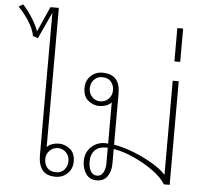

<svg xmlns="http://www.w3.org/2000/svg" viewBox="-123 -949 1067 1021"><g transform="rotate(5 410.5 -439.0)"><path d="M118 -97V-857L53 -716L26 -725Q19 -764 -9.5 -807Q-38 -850 -64 -874L-41 -888Q-17 -864 9.5 -822.5Q36 -781 45 -751L105 -886H150V-143Q161 -155 178 -161Q195 -167 214 -167Q245 -167 272.5 -145.5Q300 -124 300 -79Q300 -40 274 -15Q248 10 211 10Q161 10 139.5 -18.5Q118 -47 118 -97ZM272 -79Q272 -106 254 -124.5Q236 -143 211 -143Q185 -143 166.5 -124.5Q148 -106 148 -79Q148 -51 164 -32.5Q180 -14 211 -14Q239 -14 255.5 -33Q272 -52 272 -79Z M353 -87Q353 -132 383.5 -161.5Q414 -191 458 -191Q469 -191 474 -190V-410Q462 -397 444.5 -391Q427 -385 408 -385Q377 -385 350 -407Q323 -429 323 -474Q323 -513 348.5 -538Q374 -563 411 -563Q506 -563 506 -461V-187Q559 -178 616.5 -155Q674 -132 720 -103.5Q766 -75 787 -50V-553H819V0H788Q769 -33 721.5 -68Q674 -103 615.5 -129.5Q557 -156 506 -164V-85Q506 -45 487 -17.5Q468 10 430 10Q392 10 372.5 -18.5Q353 -47 353 -87ZM475 -474Q475 -502 459 -520.5Q443 -539 412 -539Q384 -539 367.5 -520Q351 -501 351 -474Q351 -447 369 -428.5Q387 -410 412 -410Q438 -410 456.5 -428.5Q475 -447 475 -474ZM474 -85V-168H465Q425 -168 404.5 -146Q384 -124 384 -87Q384 -56 395.5 -35.5Q407 -15 430 -15Q451 -15 462.5 -35Q474 -55 474 -85Z M787 -834H818V-656H787Z"/></g></svg>

Font: Taviraj Thin
Style: Regular
Weight: 100
Designer: Katatrad Team
Foundry: CadsonDemak
Version: Version 1.030